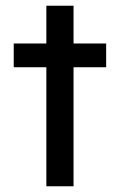

<svg xmlns="http://www.w3.org/2000/svg" viewBox="-20 -651 419 671"><path d="M28 -499H142V-631H237V-499H351V-416H237V0H142V-416H28Z"/></svg>

Font: Syne Medium
Style: Regular
Weight: 500
Designer: Lucas Descroix
Foundry: Bonjour Monde
Version: Version 2.200; ttfautohint (v1.8.4)